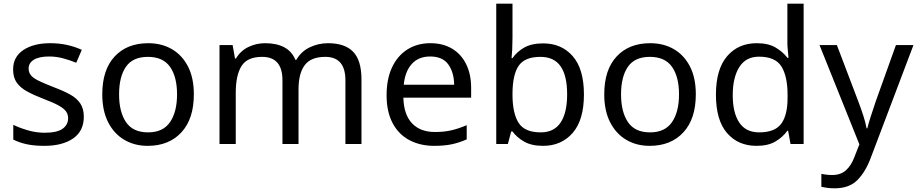

<svg xmlns="http://www.w3.org/2000/svg" viewBox="-20 -780 4968 1040"><path d="M434 -148Q434 -70 376 -30Q318 10 220 10Q164 10 123.5 1Q83 -8 52 -24V-104Q84 -88 129.5 -74.5Q175 -61 222 -61Q289 -61 319 -82.5Q349 -104 349 -140Q349 -160 338 -176Q327 -192 298.5 -208Q270 -224 217 -244Q165 -264 128 -284Q91 -304 71 -332Q51 -360 51 -404Q51 -472 106.5 -509Q162 -546 252 -546Q301 -546 343.5 -536.5Q386 -527 423 -510L393 -440Q359 -454 322 -464Q285 -474 246 -474Q192 -474 163.5 -456.5Q135 -439 135 -409Q135 -387 148 -371.5Q161 -356 191.5 -341.5Q222 -327 273 -307Q324 -288 360 -268Q396 -248 415 -219.5Q434 -191 434 -148Z M1030 -269Q1030 -136 962.5 -63Q895 10 780 10Q709 10 653.5 -22.5Q598 -55 566 -117.5Q534 -180 534 -269Q534 -402 601 -474Q668 -546 783 -546Q856 -546 911.5 -513.5Q967 -481 998.5 -419.5Q1030 -358 1030 -269ZM625 -269Q625 -174 662.5 -118.5Q700 -63 782 -63Q863 -63 901 -118.5Q939 -174 939 -269Q939 -364 901 -418Q863 -472 781 -472Q699 -472 662 -418Q625 -364 625 -269Z M1757 -546Q1848 -546 1893 -499.5Q1938 -453 1938 -349V0H1851V-345Q1851 -472 1742 -472Q1664 -472 1630.5 -427Q1597 -382 1597 -296V0H1510V-345Q1510 -472 1400 -472Q1319 -472 1288 -422Q1257 -372 1257 -278V0H1169V-536H1240L1253 -463H1258Q1283 -505 1325.5 -525.5Q1368 -546 1416 -546Q1478 -546 1519.5 -524Q1561 -502 1580 -456H1585Q1612 -502 1658.5 -524Q1705 -546 1757 -546Z M2311 -546Q2380 -546 2429.5 -516Q2479 -486 2505.5 -431.5Q2532 -377 2532 -304V-251H2165Q2167 -160 2211.5 -112.5Q2256 -65 2336 -65Q2387 -65 2426.5 -74.5Q2466 -84 2508 -102V-25Q2467 -7 2427 1.5Q2387 10 2332 10Q2256 10 2197.5 -21Q2139 -52 2106.5 -113.5Q2074 -175 2074 -264Q2074 -352 2103.5 -415Q2133 -478 2186.5 -512Q2240 -546 2311 -546ZM2310 -474Q2247 -474 2210.5 -433.5Q2174 -393 2167 -321H2440Q2439 -389 2408 -431.5Q2377 -474 2310 -474Z M2756 -575Q2756 -541 2754.5 -511.5Q2753 -482 2751 -465H2756Q2779 -499 2819 -522Q2859 -545 2922 -545Q3022 -545 3082.5 -475.5Q3143 -406 3143 -268Q3143 -130 3082 -60Q3021 10 2922 10Q2859 10 2819 -13Q2779 -36 2756 -68H2749L2731 0H2668V-760H2756ZM2907 -472Q2822 -472 2789 -423Q2756 -374 2756 -271V-267Q2756 -168 2788.5 -115.5Q2821 -63 2909 -63Q2981 -63 3016.5 -116Q3052 -169 3052 -269Q3052 -370 3016.5 -421Q2981 -472 2907 -472Z M3749 -269Q3749 -136 3681.5 -63Q3614 10 3499 10Q3428 10 3372.5 -22.5Q3317 -55 3285 -117.5Q3253 -180 3253 -269Q3253 -402 3320 -474Q3387 -546 3502 -546Q3575 -546 3630.5 -513.5Q3686 -481 3717.5 -419.5Q3749 -358 3749 -269ZM3344 -269Q3344 -174 3381.5 -118.5Q3419 -63 3501 -63Q3582 -63 3620 -118.5Q3658 -174 3658 -269Q3658 -364 3620 -418Q3582 -472 3500 -472Q3418 -472 3381 -418Q3344 -364 3344 -269Z M4078 10Q3978 10 3918 -59.5Q3858 -129 3858 -267Q3858 -405 3918.5 -475.5Q3979 -546 4079 -546Q4141 -546 4180.5 -523Q4220 -500 4245 -467H4251Q4250 -480 4247.5 -505.5Q4245 -531 4245 -546V-760H4333V0H4262L4249 -72H4245Q4221 -38 4181 -14Q4141 10 4078 10ZM4092 -63Q4177 -63 4211.5 -109.5Q4246 -156 4246 -250V-266Q4246 -366 4213 -419.5Q4180 -473 4091 -473Q4020 -473 3984.5 -416.5Q3949 -360 3949 -265Q3949 -169 3984.5 -116Q4020 -63 4092 -63Z M4419 -536H4513L4629 -231Q4644 -191 4656 -154.5Q4668 -118 4674 -85H4678Q4684 -110 4697 -150.5Q4710 -191 4724 -232L4833 -536H4928L4697 74Q4669 150 4624.5 195Q4580 240 4502 240Q4478 240 4460 237.5Q4442 235 4429 232V162Q4440 164 4455.5 166Q4471 168 4488 168Q4534 168 4562.5 142Q4591 116 4607 73L4635 2Z"/></svg>

Font: Noto Sans Ol Chiki
Style: Regular
Weight: 400
Designer: Monotype Design Team, Lewis McGuffie
Foundry: Monotype Imaging Inc.
Version: Version 2.003